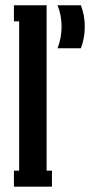

<svg xmlns="http://www.w3.org/2000/svg" viewBox="-20 -700 338 720"><path d="M174.8 0H32.2V-60.1H51.8V-620.1H32.2V-680.2H154.8V-60.1H174.8ZM195.8 -680.2H283.2Q297.9 -644 297.9 -600.1Q297.9 -556.6 283.2 -519H195.8Q210.9 -557.6 210.9 -600.1Q210.9 -643.1 195.8 -680.2Z"/></svg>

Font: Margherita Bold
Style: Regular
Weight: 700
Designer: James Puckett
Foundry: Dunwich Type Founders
Version: Version 1.008;hotconv 1.0.109;makeotfexe 2.5.65596